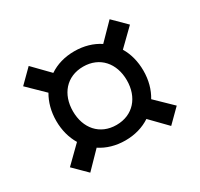

<svg xmlns="http://www.w3.org/2000/svg" viewBox="-118 -738 856 822"><g transform="rotate(-30 310.0 -327.0)"><path d="M310 -107.5C357.5 -107.5 399 -120 433 -142.5L510 -63.5L574 -127L493 -205.5C514 -240 525.5 -281.5 525.5 -328C525.5 -374 514.5 -415.5 494 -449.5L574 -527.5L510 -591L433.5 -513C399.5 -535.5 357.5 -548 310 -548C262.5 -548 220.5 -535.5 186.5 -512.5L110 -591L46 -527.5L126 -449.5C106 -415.5 94.5 -374 94.5 -328C94.5 -281.5 106 -240 126.5 -206L46 -127L110 -63.5L187 -142.5C221 -120 263 -107.5 310 -107.5ZM310 -184C227.5 -184 177 -244.5 177 -328C177 -411.5 227.5 -472 310 -472C392.5 -472 443.5 -411.5 443.5 -328C443.5 -244.5 392.5 -184 310 -184Z"/></g></svg>

Font: Monaspace Argon
Style: Regular
Weight: 400
Designer: Riley Cran & the Lettermatic Team
Foundry: Lettermatic
Version: Version 1.200 (Monaspace Argon)